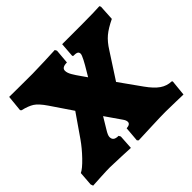

<svg xmlns="http://www.w3.org/2000/svg" viewBox="-157 -836 1025 1025"><g transform="rotate(-45 355.5 -324.0)"><path d="M342 -2 349 -86Q378 -88 378 -106Q378 -118 367 -133L306 -221L268 -158Q251 -131 251 -118Q251 -102 260.5 -95Q270 -88 290 -88L296 -77L291 4Q272 3 224.5 1Q177 -1 140 -2Q115 -2 68 0.5Q21 3 6 4L1 -10L7 -90Q29 -100 67 -139.5Q105 -179 133 -219L221 -346L139 -467Q109 -511 85.5 -526Q62 -541 20 -551L15 -557L24 -648Q37 -648 82.5 -647.5Q128 -647 200 -647Q228 -647 290 -649.5Q352 -652 373 -653L379 -642L372 -560Q333 -560 333 -536Q333 -520 345 -499.5Q357 -479 374 -455.5Q391 -432 396 -424L415 -456Q431 -482 444 -507Q457 -532 457 -541Q457 -552 449 -556.5Q441 -561 419 -561L417 -567L423 -647H578Q623 -647 659 -648Q695 -649 707 -650L711 -642L706 -555Q658 -532 630.5 -509Q603 -486 578 -446L484 -301L571 -179Q603 -134 632 -114Q661 -94 696 -93L700 -89L691 1Q675 1 634 -0.5Q593 -2 556 -2Q527 -2 451 1Q375 4 349 5Z"/></g></svg>

Font: Alegreya SC Black
Style: Regular
Weight: 900
Designer: Juan Pablo del Peral
Foundry: Huerta Tipografica
Version: Version 2.007; ttfautohint (v1.6)